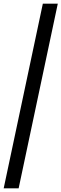

<svg xmlns="http://www.w3.org/2000/svg" viewBox="-29 -858 333 1040"><path d="M-9 162 203 -838H284L72 162Z"/></svg>

Font: Atkinson Hyperlegible Next
Style: Italic
Weight: 400
Italic angle: -12°
Designer: Elliott Scott, Megan Eiswerth, Linus Boman, Theodore Petrosky, Letters from Sweden
Foundry: Applied Design Works, Letters from Sweden
Version: Version 2.001